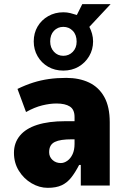

<svg xmlns="http://www.w3.org/2000/svg" viewBox="-20 -891 603 922"><path d="M209 11Q169 11 131.5 -11Q94 -33 70.5 -71Q47 -109 47 -157Q47 -205 75.5 -239.5Q104 -274 159 -291.5Q214 -309 293 -309H357V-222H325Q297 -222 277 -219Q257 -216 243.5 -209.5Q230 -203 223 -191Q216 -179 216 -160Q216 -138 232 -123Q248 -108 272 -108Q288 -108 303.5 -119Q319 -130 328.5 -150.5Q338 -171 338 -200V-329Q338 -365 315.5 -379.5Q293 -394 251 -394Q220 -394 183 -385Q146 -376 105 -353L64 -464Q103 -483 139.5 -494.5Q176 -506 214.5 -511.5Q253 -517 298 -517Q361 -517 408 -494.5Q455 -472 481 -425Q507 -378 507 -304V0H368V-99H360Q342 -64 322.5 -39Q303 -14 276.5 -1.5Q250 11 209 11ZM284 -552Q243 -552 211 -570.5Q179 -589 160.5 -621Q142 -653 142 -692Q142 -732 160.5 -763.5Q179 -795 211.5 -813.5Q244 -832 284 -832Q302 -832 318 -828Q334 -824 349 -819L375 -871H511L409 -762Q417 -747 422 -729Q427 -711 427 -692Q427 -653 408 -621Q389 -589 357 -570.5Q325 -552 284 -552ZM284 -623Q311 -623 329.5 -642Q348 -661 348 -691Q348 -724 329.5 -743Q311 -762 284 -762Q257 -762 239 -743Q221 -724 221 -692Q221 -662 239 -642.5Q257 -623 284 -623Z"/></svg>

Font: Nunito Sans 7pt Condensed Black
Style: Regular
Weight: 900
Width: 3
Designer: Vernon Adams
Foundry: Vernon Adams
Version: Version 3.101;gftools[0.9.27]